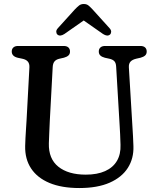

<svg xmlns="http://www.w3.org/2000/svg" viewBox="-20 -932 797 969"><path d="M584.2 -292.2 566.2 -595.8Q565.2 -614.7 556.7 -623.5Q548.1 -632.3 531.2 -635.8L509.2 -640.6Q494.6 -644.4 486.6 -651.8Q478.6 -659.2 478.6 -672Q478.6 -685 486.9 -692.5Q495.2 -700 510.4 -700H688.6Q704.1 -700 712.3 -692.5Q720.4 -685 720.4 -672Q720.4 -659.2 712.4 -652Q704.4 -644.8 689.8 -640.8L667.8 -635.8Q647.9 -631.2 638.6 -620.9Q629.3 -610.7 630.4 -591.8L648.4 -292.6Q650 -267.8 651.3 -244Q652.5 -220.2 653.4 -194.4Q655.5 -132.5 625.3 -84.9Q595 -37.2 533.6 -10.1Q472.1 17 380.4 17Q291.3 17 229.8 -8.6Q168.3 -34.3 136.9 -81.9Q105.5 -129.4 107 -195.2Q107.3 -210.5 108.5 -234.6Q109.8 -258.7 111.4 -283.1Q113 -307.4 114 -324.2L128.4 -591.8Q129.4 -611 120.3 -621.4Q111.3 -631.9 91.9 -635.8L69.9 -640.4Q39.3 -647.8 39.3 -672Q39.3 -685 47.6 -692.5Q55.9 -700 71.1 -700H301.5Q317 -700 325.2 -692.5Q333.3 -685 333.3 -672Q333.3 -659.2 325.3 -652Q317.3 -644.8 302.7 -640.8L280.7 -635.8Q263.4 -632 255.2 -622.1Q247 -612.3 246 -594L231.4 -323.2Q229.6 -288.5 228.6 -260.5Q227.5 -232.5 226.6 -208.8Q224.5 -130.6 274.6 -90.6Q324.6 -50.6 413 -50.6Q470.8 -50.6 510.6 -68.5Q550.3 -86.3 570.2 -120.1Q590 -153.8 588.2 -201.2Q587.3 -233.7 586.3 -253.9Q585.2 -274 584.2 -292.2ZM422.4 -842.6H382.5L500 -760.4Q521.9 -746.4 535 -757.5Q540.3 -762.1 541 -771.1Q541.6 -780.1 532.9 -789.7L447.3 -884.3Q435.7 -896.8 426.5 -904.3Q417.2 -911.8 402.9 -911.8Q388.6 -911.8 379.1 -904.3Q369.5 -896.8 357.6 -884.3L272 -789.7Q263.3 -780.1 264 -771.1Q264.6 -762.1 269.9 -757.5Q283 -746.4 304.9 -760.4Z"/></svg>

Font: Fraunces SuperSoft
Style: Regular
Weight: 900
Version: Version 1.000;[b76b70a41]